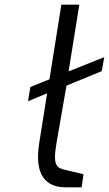

<svg xmlns="http://www.w3.org/2000/svg" viewBox="-20 -803 467 823"><path d="M100 -369 182 -403 148 -189C126 -49 179 0 262 0H330L338 -56C337 -56 263 -74 263 -74C224 -83 205 -90 222 -189L265 -436L416 -498L427 -558L274 -497L320 -783H243L192 -463L110 -430Z"/></svg>

Font: Exo
Style: Regular Italic
Weight: 400
Designer: Natanael Gama
Version: Version 1.00